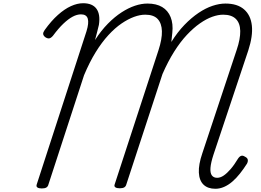

<svg xmlns="http://www.w3.org/2000/svg" viewBox="-20 -1152 1618 1190"><path d="M1315 18Q1268 18 1241.5 -7.5Q1215 -33 1212.5 -82.5Q1210 -132 1234 -202L1447 -843Q1470 -911 1469 -960Q1468 -1009 1441.5 -1035Q1415 -1061 1363 -1061Q1332 -1061 1295.5 -1048Q1259 -1035 1219 -1007Q1179 -979 1138.5 -936Q1098 -893 1059.5 -832Q1021 -771 987 -693L763 -9Q760 3 750.5 9Q741 15 722 15Q704 15 695 9Q686 3 691 -10L962 -840Q985 -910 983.5 -959Q982 -1008 957 -1034.5Q932 -1061 880 -1061Q848 -1061 811 -1047.5Q774 -1034 733.5 -1006.5Q693 -979 652 -934.5Q611 -890 573 -828.5Q535 -767 501 -686L280 -8Q277 4 267.5 10Q258 16 239 16Q221 16 212 10Q203 4 208 -10L516 -958Q532 -1010 524 -1036.5Q516 -1063 482 -1063Q457 -1063 430 -1048.5Q403 -1034 372.5 -1005Q342 -976 308 -930Q295 -915 284 -914Q273 -913 260 -922Q248 -932 247.5 -942Q247 -952 257 -966Q298 -1023 339 -1059.5Q380 -1096 419.5 -1114Q459 -1132 495 -1132Q553 -1132 578 -1097.5Q603 -1063 593 -998Q588 -975 581.5 -951.5Q575 -928 569 -904Q607 -963 649 -1005.5Q691 -1048 733.5 -1075.5Q776 -1103 816.5 -1116.5Q857 -1130 894 -1130Q949 -1130 985 -1108.5Q1021 -1087 1037.5 -1046Q1054 -1005 1048 -949Q1047 -935 1045 -921Q1043 -907 1042 -892Q1080 -953 1123 -997.5Q1166 -1042 1210.5 -1072Q1255 -1102 1297.5 -1116Q1340 -1130 1377 -1130Q1451 -1130 1492.5 -1094Q1534 -1058 1541 -993.5Q1548 -929 1519 -840L1303 -193Q1287 -144 1284.5 -112Q1282 -80 1293 -65Q1304 -50 1326 -50Q1346 -50 1366.5 -64Q1387 -78 1409.5 -104Q1432 -130 1456 -170Q1466 -184 1476 -186.5Q1486 -189 1498 -181Q1513 -174 1515.5 -163Q1518 -152 1511 -138Q1490 -105 1467 -76Q1444 -47 1419.5 -26Q1395 -5 1368.5 6.5Q1342 18 1315 18Z"/></svg>

Font: Playwrite CU Light
Style: Regular
Weight: 300
Designer: Veronika Burian, José Scaglione
Foundry: TypeTogether
Version: Version 1.002